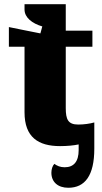

<svg xmlns="http://www.w3.org/2000/svg" viewBox="-20 -681 484 908"><path d="M350 -92C302 -92 291 -116 291 -170V-460H417V-536H291V-661H96V-636C96 -598 132 -570 180 -556L171 -523C112 -535 59 -545 22 -553V-460H96V-150C96 -32 161 10 264 10C298 10 328 7 352 2V29C352 83 329 110 286 110C264 110 250 103 237 94C228 103 223 120 223 136C223 179 253 207 303 207C382 207 426 149 426 22V-102C405 -96 377 -92 350 -92Z"/></svg>

Font: UArctic Serif Black
Style: Regular
Weight: 900
Designer: Customization by Puisto advertising & original work Monotype Design Team
Foundry: Monotype Imaging Inc.
Version: Version 2.004